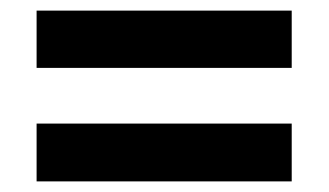

<svg xmlns="http://www.w3.org/2000/svg" viewBox="-20 -533 621 362"><path d="M49 -405V-513H530V-405ZM49 -191V-300H530V-191Z"/></svg>

Font: Noto Sans Lao
Style: Bold
Weight: 700
Designer: Monotype Design Team
Foundry: Monotype Imaging Inc.
Version: Version 2.003